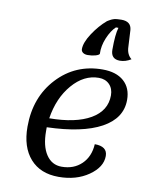

<svg xmlns="http://www.w3.org/2000/svg" viewBox="-98 -960 842 1058"><g transform="rotate(10 323.5 -431.5)"><path d="M345 -664Q328 -664 318 -671.5Q308 -679 308 -691Q308 -728 342 -779.5Q376 -831 417 -866Q419 -867 423.5 -870Q428 -873 429.5 -873.5Q431 -874 435 -876.5Q439 -879 441 -879.5Q443 -880 447.5 -882Q452 -884 455 -884.5Q458 -885 462.5 -886Q467 -887 471.5 -887Q476 -887 482 -887.5Q488 -888 495 -888Q549 -888 553 -841L558 -748Q559 -705 587 -683Q556 -664 525 -664Q474 -664 474 -717Q474 -803 486 -841H472Q446 -817 427 -771.5Q408 -726 410 -682Q407 -675 387.5 -669.5Q368 -664 345 -664ZM303 25Q201 25 144 -39.5Q87 -104 87 -218Q87 -383 188 -491.5Q289 -600 441 -600Q517 -600 559.5 -562.5Q602 -525 602 -458Q602 -355 496 -297Q390 -239 192 -233V-211Q192 -128 223.5 -80.5Q255 -33 310 -33Q378 -33 421.5 -75Q465 -117 469 -187Q540 -187 540 -133Q540 -71 471 -23Q402 25 303 25ZM428 -551Q345 -551 280 -475.5Q215 -400 197 -284Q345 -285 427.5 -333Q510 -381 510 -467Q510 -505 487.5 -528Q465 -551 428 -551Z"/></g></svg>

Font: Lemonada Light
Style: Regular
Weight: 300
Designer: Mohamed Gaber (Arabic), Eduardo Tunni (Latin)
Foundry: Kief Type Foundry
Version: Version 4.004